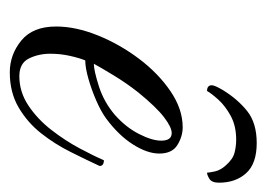

<svg xmlns="http://www.w3.org/2000/svg" viewBox="-98 -456 557 402"><g transform="rotate(90 181.0 -254.5)"><path d="M131 4Q94 4 64.5 -20Q35 -44 35 -93Q35 -134 53.5 -180Q72 -226 102.5 -266.5Q133 -307 170.5 -332.5Q208 -358 246 -358Q265 -358 283 -347Q301 -336 301 -309Q301 -284 282 -254Q263 -224 228 -198Q213 -187 190 -177Q167 -167 144 -160.5Q121 -154 106 -154Q101 -142 96.5 -122Q92 -102 92 -81Q92 -56 102 -36Q112 -16 139 -16Q172 -16 200.5 -35Q229 -54 251.5 -83Q274 -112 290 -142Q306 -172 315 -193Q327 -193 327 -184Q314 -156 297.5 -123Q281 -90 258.5 -61.5Q236 -33 204.5 -14.5Q173 4 131 4ZM113 -172Q127 -172 160 -182.5Q193 -193 220 -216Q246 -239 260 -266.5Q274 -294 274 -313Q274 -335 258 -335Q246 -335 225 -319Q204 -303 173 -265Q154 -241 137 -213Q120 -185 113 -172ZM279 -513Q322 -513 342 -491Q362 -469 362 -434Q362 -419 354 -414Q346 -409 341 -409Q341 -413 338.5 -425Q336 -437 326 -448Q313 -463 299.5 -466.5Q286 -470 272 -470Q243 -470 222 -458.5Q201 -447 188 -432.5Q175 -418 170 -409Q158 -409 158 -419Q158 -425 168 -442Q187 -473 212 -493Q237 -513 279 -513Z"/></g></svg>

Font: Great Vibes
Style: Regular
Weight: 400
Designer: Robert E. Leuschke, Viktoriya Grabowska, Viviana Monsalve, Eben Sorkin
Foundry: Robert E. Leuschke
Version: Version 1.103; ttfautohint (v1.8.4.7-5d5b)